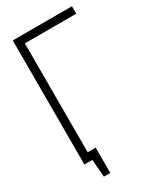

<svg xmlns="http://www.w3.org/2000/svg" viewBox="-201 -769 785 938"><g transform="rotate(-30 191.0 -300.5)"><path d="M64 -44V0H86L94 99H130V-44ZM41 0H85V-658H375V-700H41Z"/></g></svg>

Font: Advent Pro Light
Style: Regular
Weight: 300
Version: Version 3.000